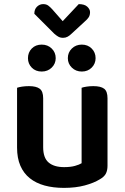

<svg xmlns="http://www.w3.org/2000/svg" viewBox="-20 -899 606 934"><path d="M503 -93Q503 -70 495 -54.5Q487 -39 466 -27Q437 -9 392.5 3Q348 15 291 15Q239 15 197 3.5Q155 -8 125 -32Q95 -56 79 -93Q63 -130 63 -181V-472Q71 -475 86.5 -477.5Q102 -480 121 -480Q156 -480 173 -467.5Q190 -455 190 -421V-183Q190 -131 216.5 -108.5Q243 -86 292 -86Q323 -86 344.5 -92Q366 -98 377 -105V-472Q385 -475 400.5 -477.5Q416 -480 434 -480Q470 -480 486.5 -467.5Q503 -455 503 -421ZM147 -832Q147 -854 160 -866.5Q173 -879 190 -879Q205 -879 214.5 -872Q224 -865 234 -854L285 -796L363 -879Q391 -879 404.5 -866.5Q418 -854 418 -840Q418 -825 411.5 -815Q405 -805 392 -794L328 -735Q319 -726 309 -720.5Q299 -715 287 -715Q273 -715 263 -721Q253 -727 244 -735ZM251 -616Q251 -589 231.5 -570Q212 -551 183 -551Q153 -551 134.5 -570Q116 -589 116 -616Q116 -644 134.5 -663Q153 -682 183 -682Q212 -682 231.5 -663Q251 -644 251 -616ZM445 -616Q445 -589 426 -570Q407 -551 378 -551Q349 -551 329.5 -570Q310 -589 310 -616Q310 -644 329.5 -663Q349 -682 378 -682Q407 -682 426 -663Q445 -644 445 -616Z"/></svg>

Font: Baloo Chettan 2 SemiBold
Style: Regular
Weight: 600
Designer: Maithili Shingre, Unnati Kotecha and Ek Type
Foundry: Ek Type
Version: Version 1.640;hotconv 1.0.111;makeotfexe 2.5.65597; ttfautoh